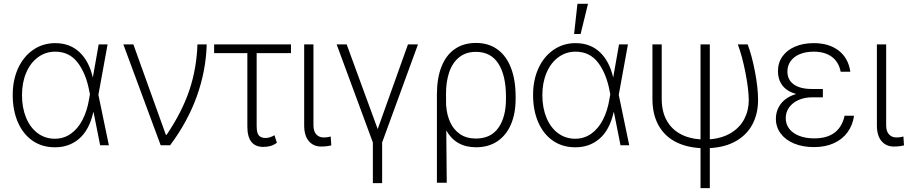

<svg xmlns="http://www.w3.org/2000/svg" viewBox="-20 -764 4775 1010"><path d="M46.9 -264.6Q46.9 -343.3 75.4 -405.3Q104 -467.3 155 -502.2Q206.1 -537.1 270.5 -537.1Q347.7 -537.1 398.2 -489.5Q448.7 -441.9 468.3 -356L499 -530.3H545.9L497.6 -265.1L552.7 0H506.8L472.2 -173.8H470.7Q449.7 -80.1 396.2 -34.2Q342.8 11.7 267.6 10.7Q201.2 10.7 151.1 -23.9Q101.1 -58.6 74 -121.1Q46.9 -183.6 46.9 -264.6ZM268.6 -34.2Q315.4 -34.2 352.5 -60.3Q389.6 -86.4 414.3 -134Q439 -181.6 449.2 -246.1L453.1 -268.1L450.2 -282.2Q433.1 -376 389.2 -434.1Q345.2 -492.2 270.5 -492.2Q219.7 -492.2 179.9 -462.9Q140.1 -433.6 117.9 -381.6Q95.7 -329.6 95.7 -263.7Q95.7 -197.3 117.2 -145Q138.7 -92.8 178 -63.5Q217.3 -34.2 268.6 -34.2Z M628.9 -530.3H681.6L852.5 -54.7H856.4Q938.5 -176.3 976.6 -290.8Q1014.6 -405.3 1018.6 -530.3H1067.4Q1063.5 -391.6 1015.4 -257.6Q967.3 -123.5 875 0H825.2Z M1510.7 -484.4H1330.1V-101.6Q1330.1 -64 1342 -51Q1354 -38.1 1377 -38.1Q1388.7 -38.1 1401.1 -42.2Q1413.6 -46.4 1423.8 -52.7L1436.5 -12.7Q1419.4 -0.5 1401.9 4.2Q1384.3 8.8 1365.2 8.8Q1323.7 8.8 1302.5 -17.6Q1281.2 -43.9 1281.2 -98.6V-484.4H1106.4V-530.3H1510.7Z M1628.9 -530.3V-104.5Q1628.9 -73.2 1643.8 -57.1Q1658.7 -41 1681.6 -41Q1694.3 -41 1705.3 -42.7Q1716.3 -44.4 1719.7 -45.9L1722.7 1Q1715.3 2.9 1701.2 4.9Q1687 6.8 1668.9 6.8Q1628.9 6.8 1604.5 -21.7Q1580.1 -50.3 1580.1 -104.5V-530.3Z M1803.7 -530.3 1966.8 -85 2126 -530.3H2178.7L1990.2 -14.6V199.2H1941.4V-14.6L1751 -530.3Z M2483.4 -538.1Q2550.3 -538.1 2597.2 -503.9Q2644 -469.7 2668.2 -406.2Q2692.4 -342.8 2692.4 -255.9V-243.2Q2692.4 -167.5 2668 -110.1Q2643.6 -52.7 2596.7 -21Q2549.8 10.7 2484.4 10.7Q2377 10.7 2327.6 -78.1L2330.1 197.3H2278.3V-266.6Q2278.3 -353 2302.7 -414.1Q2327.1 -475.1 2373.3 -506.6Q2419.4 -538.1 2483.4 -538.1ZM2326.7 -207.5 2327.1 -208Q2330.6 -159.2 2348.6 -120.1Q2366.7 -81.1 2400.6 -58.1Q2434.6 -35.2 2483.4 -35.2Q2562 -35.2 2601.8 -91.8Q2641.6 -148.4 2641.6 -243.2V-255.9Q2641.6 -366.2 2602.1 -428.7Q2562.5 -491.2 2483.4 -491.2Q2430.7 -491.2 2395.3 -462.6Q2359.9 -434.1 2342.8 -383.5Q2325.7 -333 2326.2 -267.6Z M2784.2 -264.6Q2784.2 -343.3 2812.7 -405.3Q2841.3 -467.3 2892.3 -502.2Q2943.4 -537.1 3007.8 -537.1Q3085 -537.1 3135.5 -489.5Q3186 -441.9 3205.6 -356L3236.3 -530.3H3283.2L3234.9 -265.1L3290 0H3244.1L3209.5 -173.8H3208Q3187 -80.1 3133.5 -34.2Q3080.1 11.7 3004.9 10.7Q2938.5 10.7 2888.4 -23.9Q2838.4 -58.6 2811.3 -121.1Q2784.2 -183.6 2784.2 -264.6ZM3005.9 -34.2Q3052.7 -34.2 3089.8 -60.3Q3127 -86.4 3151.6 -134Q3176.3 -181.6 3186.5 -246.1L3190.4 -268.1L3187.5 -282.2Q3170.4 -376 3126.5 -434.1Q3082.5 -492.2 3007.8 -492.2Q2957 -492.2 2917.2 -462.9Q2877.4 -433.6 2855.2 -381.6Q2833 -329.6 2833 -263.7Q2833 -197.3 2854.5 -145Q2876 -92.8 2915.3 -63.5Q2954.6 -34.2 3005.9 -34.2ZM3017.6 -744.1H3073.2L3034.2 -585H3000Z M3460.9 -530.3V-244.1Q3460.9 -178.2 3486.3 -131.8Q3511.7 -85.4 3557.6 -60.1Q3603.5 -34.7 3665 -30.8V-530.3H3713.9V-31.2Q3779.3 -36.6 3825.7 -64.9Q3872.1 -93.3 3895.5 -138.4Q3918.9 -183.6 3918.9 -238.3Q3918 -295.9 3901.4 -381.6Q3884.8 -467.3 3861.3 -530.3H3913.1Q3935.5 -470.7 3951.7 -385.7Q3967.8 -300.8 3967.8 -238.3Q3967.8 -168 3939.5 -112.5Q3911.1 -57.1 3854.2 -23.4Q3797.4 10.3 3713.9 15.1V225.6H3665V15.1Q3585.9 10.7 3529.3 -20.3Q3472.7 -51.3 3442.4 -107.9Q3412.1 -164.6 3412.1 -244.1V-530.3Z M4168 -269.5Q4118.7 -283.7 4095.5 -314.9Q4072.3 -346.2 4072.3 -388.7Q4072.3 -433.6 4095.9 -467Q4119.6 -500.5 4162.4 -518.8Q4205.1 -537.1 4260.7 -537.1Q4340.8 -537.1 4391.6 -498Q4442.4 -459 4453.1 -386.7H4402.3Q4392.1 -438.5 4355.5 -465.3Q4318.8 -492.2 4260.7 -492.2Q4218.8 -492.2 4187.5 -479.2Q4156.2 -466.3 4139.2 -442.6Q4122.1 -418.9 4122.1 -387.7Q4122.1 -344.2 4155.5 -320.1Q4189 -295.9 4251 -295.9H4308.6V-252H4251Q4212.4 -252 4180.9 -238Q4149.4 -224.1 4131.3 -199.2Q4113.3 -174.3 4113.3 -142.6Q4113.3 -110.8 4131.6 -86.9Q4149.9 -63 4183.8 -49.6Q4217.8 -36.1 4263.7 -36.1Q4396.5 -36.1 4422.9 -155.3H4472.7Q4465.8 -106 4438.7 -68.6Q4411.6 -31.2 4366.5 -10.7Q4321.3 9.8 4261.7 9.8Q4202.6 9.8 4157.2 -9Q4111.8 -27.8 4086.7 -61.8Q4061.5 -95.7 4061.5 -138.7Q4061.5 -184.1 4088.4 -218.8Q4115.2 -253.4 4168 -269.5Z M4641.6 -530.3V-104.5Q4641.6 -73.2 4656.5 -57.1Q4671.4 -41 4694.3 -41Q4707 -41 4718 -42.7Q4729 -44.4 4732.4 -45.9L4735.4 1Q4728 2.9 4713.9 4.9Q4699.7 6.8 4681.6 6.8Q4641.6 6.8 4617.2 -21.7Q4592.8 -50.3 4592.8 -104.5V-530.3Z"/></svg>

Font: Pretendard GOV ExtraLight
Style: Regular
Weight: 200
Designer: Base glyphs from Inter by Rasmus Andersson; Hangeul glyphs from Noto Sans CJK(Source Han Sans) by Jang Soo-young and Kan
Foundry: Kil Hyung-jin
Version: Version 1.309